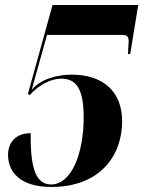

<svg xmlns="http://www.w3.org/2000/svg" viewBox="-20 -734 570 764"><path d="M184 10C381 10 466 -118 466 -251C466 -373 387 -437 265 -437C209 -437 141 -420 106 -376L167 -595H468C487 -595 492 -585 492 -570C492 -561 490 -538 489 -519H498L530 -714H189L91 -360L99 -356C135 -397 183 -421 224 -421C284 -421 313 -379 313 -268C313 -124 265 0 183 0C117 0 101 -79 102 -204C40 -204 12 -164 12 -118C12 -49 61 10 184 10Z"/></svg>

Font: Noto Serif Display Condensed ExtraBold
Style: Italic
Weight: 800
Width: 3
Italic angle: -12°
Designer: Monotype Design Team
Foundry: Monotype Imaging Inc.
Version: Version 2.009